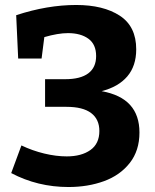

<svg xmlns="http://www.w3.org/2000/svg" viewBox="-20 -738 621 771"><path d="M540 -206Q540 -133 501 -83.5Q462 -34 397.5 -10.5Q333 13 255 13Q131 13 25 -43L66 -154Q110 -133 157.5 -121.5Q205 -110 248 -110Q307 -110 343 -135.5Q379 -161 379 -212Q379 -259 346 -284Q313 -309 247 -309H161V-420H242Q303 -420 334.5 -443.5Q366 -467 366 -513Q366 -560 335 -582.5Q304 -605 253 -605Q213 -605 158 -589L147 -503H53L45 -677Q170 -718 286 -718Q395 -718 461 -675Q527 -632 527 -540Q527 -473 491 -431Q455 -389 388 -372Q465 -358 502.5 -316.5Q540 -275 540 -206Z"/></svg>

Font: Bitter Pro OGT
Style: Bold
Weight: 700
Designer: Sol Matas, and Bitter project Authors
Foundry: Sol Matas
Version: Version 2.110